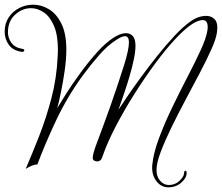

<svg xmlns="http://www.w3.org/2000/svg" viewBox="-24 -704 950 822"><path d="M697 98Q665 98 644.5 70Q624 42 628 1Q633 -49 656.5 -112Q680 -175 712.5 -242.5Q745 -310 778 -373.5Q811 -437 835 -489Q859 -541 864 -574Q865 -579 865 -582.5Q865 -586 865 -590Q865 -618 843 -618Q826 -618 800 -602Q770 -583 728.5 -539Q687 -495 641.5 -433.5Q596 -372 552 -302.5Q508 -233 471.5 -163Q435 -93 414 -32Q410 -20 404 -16.5Q398 -13 393 -13Q388 -13 384 -14.5Q380 -16 380 -16Q373 -19 373 -28Q373 -46 392 -95.5Q411 -145 448 -248Q486 -357 507 -424.5Q528 -492 528 -523Q528 -549 511 -549Q498 -549 475 -534Q437 -510 399.5 -467Q362 -424 329 -379Q263 -288 215.5 -187Q168 -86 136 0Q126 0 114.5 4.5Q103 9 94.5 14Q86 19 86 19Q113 -44 143 -120Q173 -196 196 -283Q219 -370 223 -465Q223 -472 223.5 -478Q224 -484 224 -490Q224 -554 207 -593.5Q190 -633 163.5 -651Q137 -669 109 -669Q71 -669 40.5 -641Q10 -613 10 -566Q10 -541 25 -520.5Q40 -500 71 -495Q80 -494 80 -489Q80 -486 77 -483.5Q74 -481 70 -482Q32 -487 14 -512Q-4 -537 -4 -568Q-4 -604 13.5 -630Q31 -656 59 -670Q87 -684 118 -684Q153 -684 185.5 -664.5Q218 -645 239 -602.5Q260 -560 260 -491Q260 -451 253 -402Q246 -353 237 -309.5Q228 -266 221 -241Q234 -263 260 -304Q286 -345 320 -391.5Q354 -438 390.5 -479Q427 -520 461 -542Q492 -562 515 -562Q534 -562 545 -549Q556 -536 556 -508Q556 -483 548.5 -447.5Q541 -412 529.5 -373.5Q518 -335 505.5 -298.5Q493 -262 483 -234Q494 -251 519 -288Q544 -325 578 -371.5Q612 -418 649.5 -465Q687 -512 723.5 -551Q760 -590 790 -611Q824 -636 859 -636Q882 -636 896 -620.5Q910 -605 905 -567Q902 -540 881.5 -494Q861 -448 831.5 -392Q802 -336 770 -276Q738 -216 710 -158.5Q682 -101 664 -53.5Q646 -6 646 24Q646 52 661.5 70Q677 88 699 88Q725 88 743.5 71Q762 54 764 39Q764 27 770 27Q775 27 775 37Q775 58 752 78Q729 98 697 98Z"/></svg>

Font: Gwendolyn
Style: Regular
Weight: 400
Designer: Robert E. Leuschke
Foundry: Robert E. Leuschke
Version: Version 1.010; ttfautohint (v1.8.3)